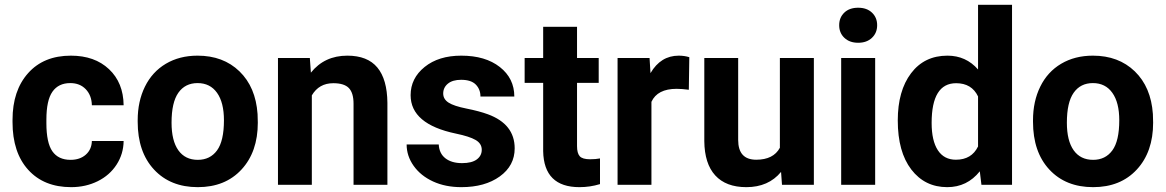

<svg xmlns="http://www.w3.org/2000/svg" viewBox="-20 -770 4857 800"><path d="M273.9 -104Q313 -104 337.4 -125.5Q361.8 -147 362.8 -182.6H495.1Q494.6 -128.9 465.8 -84.2Q437 -39.6 387 -14.9Q336.9 9.8 276.4 9.8Q163.1 9.8 97.7 -62.3Q32.2 -134.3 32.2 -261.2V-270.5Q32.2 -392.6 97.2 -465.3Q162.1 -538.1 275.4 -538.1Q374.5 -538.1 434.3 -481.7Q494.1 -425.3 495.1 -331.5H362.8Q361.8 -372.6 337.4 -398.2Q313 -423.8 272.9 -423.8Q223.6 -423.8 198.5 -387.9Q173.3 -352.1 173.3 -271.5V-256.8Q173.3 -175.3 198.2 -139.6Q223.1 -104 273.9 -104Z M553.7 -269Q553.7 -347.7 584 -409.2Q614.3 -470.7 671.1 -504.4Q728 -538.1 803.2 -538.1Q910.2 -538.1 977.8 -472.7Q1045.4 -407.2 1053.2 -294.9L1054.2 -258.8Q1054.2 -137.2 986.3 -63.7Q918.5 9.8 804.2 9.8Q689.9 9.8 621.8 -63.5Q553.7 -136.7 553.7 -262.7ZM694.8 -258.8Q694.8 -183.6 723.1 -143.8Q751.5 -104 804.2 -104Q855.5 -104 884.3 -143.3Q913.1 -182.6 913.1 -269Q913.1 -342.8 884.3 -383.3Q855.5 -423.8 803.2 -423.8Q751.5 -423.8 723.1 -383.5Q694.8 -343.3 694.8 -258.8Z M1271 -528.3 1275.4 -467.3Q1332 -538.1 1427.2 -538.1Q1511.2 -538.1 1552.2 -488.8Q1593.3 -439.5 1594.2 -341.3V0H1453.1V-337.9Q1453.1 -382.8 1433.6 -403.1Q1414.1 -423.3 1368.7 -423.3Q1309.1 -423.3 1279.3 -372.6V0H1138.2V-528.3Z M1987.3 -146Q1987.3 -171.9 1961.7 -186.8Q1936 -201.7 1879.4 -213.4Q1690.9 -252.9 1690.9 -373.5Q1690.9 -443.8 1749.3 -491Q1807.6 -538.1 1901.9 -538.1Q2002.4 -538.1 2062.7 -490.7Q2123 -443.4 2123 -367.7H1981.9Q1981.9 -397.9 1962.4 -417.7Q1942.9 -437.5 1901.4 -437.5Q1865.7 -437.5 1846.2 -421.4Q1826.7 -405.3 1826.7 -380.4Q1826.7 -356.9 1848.9 -342.5Q1871.1 -328.1 1923.8 -317.6Q1976.6 -307.1 2012.7 -293.9Q2124.5 -252.9 2124.5 -151.9Q2124.5 -79.6 2062.5 -34.9Q2000.5 9.8 1902.3 9.8Q1835.9 9.8 1784.4 -13.9Q1732.9 -37.6 1703.6 -78.9Q1674.3 -120.1 1674.3 -168H1808.1Q1810.1 -130.4 1835.9 -110.4Q1861.8 -90.3 1905.3 -90.3Q1945.8 -90.3 1966.6 -105.7Q1987.3 -121.1 1987.3 -146Z M2384.3 -658.2V-528.3H2474.6V-424.8H2384.3V-161.1Q2384.3 -131.8 2395.5 -119.1Q2406.7 -106.4 2438.5 -106.4Q2461.9 -106.4 2480 -109.9V-2.9Q2438.5 9.8 2394.5 9.8Q2246.1 9.8 2243.2 -140.1V-424.8H2166V-528.3H2243.2V-658.2Z M2850.1 -396Q2821.3 -399.9 2799.3 -399.9Q2719.2 -399.9 2694.3 -345.7V0H2553.2V-528.3H2686.5L2690.4 -465.3Q2732.9 -538.1 2808.1 -538.1Q2831.5 -538.1 2852.1 -531.7Z M3234.4 -53.7Q3182.1 9.8 3089.8 9.8Q3004.9 9.8 2960.2 -39.1Q2915.5 -87.9 2914.6 -182.1V-528.3H3055.7V-187Q3055.7 -104.5 3130.9 -104.5Q3202.6 -104.5 3229.5 -154.3V-528.3H3371.1V0H3238.3Z M3626.5 0H3484.9V-528.3H3626.5ZM3476.6 -665Q3476.6 -696.8 3497.8 -717.3Q3519 -737.8 3555.7 -737.8Q3591.8 -737.8 3613.3 -717.3Q3634.8 -696.8 3634.8 -665Q3634.8 -632.8 3613 -612.3Q3591.3 -591.8 3555.7 -591.8Q3520 -591.8 3498.3 -612.3Q3476.6 -632.8 3476.6 -665Z M3720.7 -268.1Q3720.7 -391.6 3776.1 -464.8Q3831.5 -538.1 3927.7 -538.1Q4004.9 -538.1 4055.2 -480.5V-750H4196.8V0H4069.3L4062.5 -56.2Q4009.8 9.8 3926.8 9.8Q3833.5 9.8 3777.1 -63.7Q3720.7 -137.2 3720.7 -268.1ZM3861.8 -257.8Q3861.8 -183.6 3887.7 -144Q3913.6 -104.5 3962.9 -104.5Q4028.3 -104.5 4055.2 -159.7V-368.2Q4028.8 -423.3 3963.9 -423.3Q3861.8 -423.3 3861.8 -257.8Z M4284.2 -269Q4284.2 -347.7 4314.5 -409.2Q4344.7 -470.7 4401.6 -504.4Q4458.5 -538.1 4533.7 -538.1Q4640.6 -538.1 4708.3 -472.7Q4775.9 -407.2 4783.7 -294.9L4784.7 -258.8Q4784.7 -137.2 4716.8 -63.7Q4648.9 9.8 4534.7 9.8Q4420.4 9.8 4352.3 -63.5Q4284.2 -136.7 4284.2 -262.7ZM4425.3 -258.8Q4425.3 -183.6 4453.6 -143.8Q4481.9 -104 4534.7 -104Q4585.9 -104 4614.7 -143.3Q4643.6 -182.6 4643.6 -269Q4643.6 -342.8 4614.7 -383.3Q4585.9 -423.8 4533.7 -423.8Q4481.9 -423.8 4453.6 -383.5Q4425.3 -343.3 4425.3 -258.8Z"/></svg>

Font: Roboto
Style: Bold
Weight: 700
Designer: Google
Version: Version 2.134; 2016; ttfautohint (v1.6)